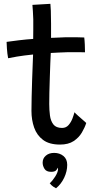

<svg xmlns="http://www.w3.org/2000/svg" viewBox="-20 -736 522 1004"><path d="M273 248.5Q269 247 258.5 240Q248 233 240 222Q253.5 211 268.5 187.5Q283.5 164 283.5 148Q283.5 143.5 282 141Q279.5 149 272.2 155.8Q265 162.5 247 162.5Q222.5 162.5 212.8 147Q203 131.5 203 114.5Q203 92 219.8 77.8Q236.5 63.5 263 63.5Q292 63.5 311.8 79.8Q331.5 96 331.5 126Q331.5 159.5 315.8 193Q300 226.5 273 248.5ZM431 -93Q423.5 -69 408 -42.8Q392.5 -16.5 365 1.8Q337.5 20 294 20Q237.5 20 205 -4.5Q172.5 -29 158.5 -69Q144.5 -109 144.5 -156Q144.5 -187 145.5 -230.5Q146.5 -274 148 -319Q149.5 -364 151 -399.8Q152.5 -435.5 153 -451Q104 -446 68.2 -440Q32.5 -434 22.5 -431.5Q18 -455 16.2 -482.2Q14.5 -509.5 14.5 -517Q42.5 -521 79.8 -525.5Q117 -530 153.5 -532.5Q154 -552 154 -580.8Q154 -609.5 154 -635Q153.5 -656.5 152 -676.8Q150.5 -697 149.5 -710.5L243.5 -716Q244.5 -708.5 245.8 -680.2Q247 -652 247 -612Q247 -596.5 247 -575.2Q247 -554 247 -538Q262 -538.5 284 -539.5Q306 -540.5 319.5 -541Q354.5 -541.5 384.8 -541Q415 -540.5 420.5 -540Q422.5 -526 423.5 -502.2Q424.5 -478.5 424.5 -462.5Q419 -463 390 -463.2Q361 -463.5 332.5 -463Q312 -462.5 287.2 -461.2Q262.5 -460 245.5 -459Q244.5 -442.5 243.2 -407.8Q242 -373 240.5 -331.2Q239 -289.5 238.2 -251.8Q237.5 -214 237.5 -192Q237.5 -161 241.2 -132.2Q245 -103.5 259.2 -85.2Q273.5 -67 304.5 -67Q325.5 -67 338.5 -82Q351.5 -97 358.8 -116.2Q366 -135.5 369.5 -149Q375 -142.5 388.5 -130.5Q402 -118.5 414.8 -107.5Q427.5 -96.5 431 -93Z"/></svg>

Font: Grandstander
Style: Regular
Weight: 400
Designer: Tyler Finck
Foundry: Etcetera Type Co
Version: Version 1.200; ttfautohint (v1.8.3)